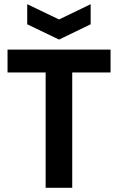

<svg xmlns="http://www.w3.org/2000/svg" viewBox="-20 -897 563 917"><path d="M198 0V-660H325V0ZM16 -551V-660H508V-551ZM110 -877 262 -804 413 -877V-781L262 -708L110 -781Z"/></svg>

Font: Bricolage Grotesque 72pt SemiBold
Style: Regular
Weight: 600
Version: Version 1.001;gftools[0.9.33.dev8+g029e19f]